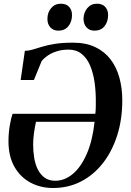

<svg xmlns="http://www.w3.org/2000/svg" viewBox="-20 -976 688 1008"><path d="M88.5 -556 110.5 -709Q130.5 -709.5 152.2 -716Q174 -722.5 202 -731Q230 -739.5 269 -745.8Q308 -752 363.5 -752Q431.5 -752 480.5 -728.5Q529.5 -705 560.8 -663.8Q592 -622.5 607 -567.5Q622 -512.5 622 -449.5Q622 -349 595.2 -265Q568.5 -181 519.8 -119Q471 -57 404.8 -23Q338.5 11 259 11Q192 11 138.8 -18Q85.5 -47 55 -101.8Q24.5 -156.5 24.5 -234.5Q24.5 -277.5 31.5 -317.8Q38.5 -358 46 -378.5H480.5Q481.5 -385.5 482 -394.2Q482.5 -403 482.8 -412.2Q483 -421.5 483 -431Q484 -490 476.8 -541.8Q469.5 -593.5 452.8 -632.5Q436 -671.5 408.2 -693.5Q380.5 -715.5 340 -715.5Q305.5 -715.5 277.5 -706.5Q249.5 -697.5 229.5 -683.5Q209.5 -669.5 198.5 -655L158 -556ZM476.5 -336.5H169Q163 -310 158.5 -278.2Q154 -246.5 154 -219Q154 -182 159.5 -147.8Q165 -113.5 178.5 -86.5Q192 -59.5 214.5 -43.2Q237 -27 270 -27Q320 -27 363 -63.5Q406 -100 436 -169.2Q466 -238.5 476.5 -336.5ZM286 -815Q260 -815 244.2 -832.5Q228.5 -850 229 -877.5Q229 -910.5 248.5 -933.5Q268 -956.5 299.5 -956.5Q329 -956.5 343.8 -939Q358.5 -921.5 358 -896.5Q358 -862 339 -838.5Q320 -815 286 -815ZM475.5 -815Q449.5 -815 434 -832.5Q418.5 -850 418.5 -877.5Q419 -910.5 438.5 -933.5Q458 -956.5 489 -956.5Q518.5 -956.5 533.2 -939Q548 -921.5 547.5 -896.5Q547.5 -862 528.8 -838.5Q510 -815 475.5 -815Z"/></svg>

Font: Merriweather 96pt SemiBold
Style: Italic
Weight: 600
Italic angle: -7.8°
Version: Version 2.101